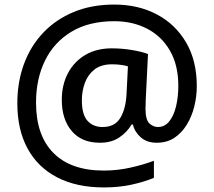

<svg xmlns="http://www.w3.org/2000/svg" viewBox="-20 -734 938 842"><path d="M843 -357Q843 -311 832 -267Q821 -223 799 -187Q777 -151 744.5 -129.5Q712 -108 667 -108Q624 -108 597 -132Q570 -156 563 -188H557Q538 -155 503.5 -131.5Q469 -108 418 -108Q338 -108 294.5 -159.5Q251 -211 251 -296Q251 -362 278 -413Q305 -464 354 -493Q403 -522 470 -522Q515 -522 559.5 -514.5Q604 -507 629 -497L619 -294Q619 -278 618.5 -269.5Q618 -261 618 -258Q618 -209 635 -193Q652 -177 673 -177Q702 -177 722 -201.5Q742 -226 752 -267.5Q762 -309 762 -358Q762 -448 725.5 -511.5Q689 -575 625.5 -608Q562 -641 481 -641Q370 -641 293.5 -595Q217 -549 177.5 -468.5Q138 -388 138 -284Q138 -140 214.5 -63Q291 14 435 14Q495 14 552.5 1Q610 -12 655 -29V46Q611 64 556 76Q501 88 436 88Q316 88 231 44Q146 0 101 -82.5Q56 -165 56 -281Q56 -374 85 -453Q114 -532 169.5 -590.5Q225 -649 303.5 -681.5Q382 -714 481 -714Q586 -714 667.5 -671Q749 -628 796 -548Q843 -468 843 -357ZM339 -294Q339 -232 363.5 -204.5Q388 -177 430 -177Q484 -177 508 -217.5Q532 -258 535 -323L541 -443Q529 -447 510.5 -449.5Q492 -452 472 -452Q423 -452 394 -429Q365 -406 352 -370Q339 -334 339 -294Z"/></svg>

Font: Noto Sans Tai Tham Medium
Style: Regular
Weight: 500
Designer: Monotype Design Team 2013. Revised by David WIlliams 2020
Foundry: Monotype Imaging Inc.
Version: Version 2.002; ttfautohint (v1.8.4.7-5d5b)